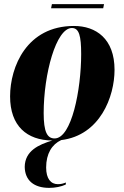

<svg xmlns="http://www.w3.org/2000/svg" viewBox="-20 -672 604 932"><path d="M228 -632H481L485 -652H232ZM219 240C248 240 277 234 299 224L300 214C286 219 277 222 261 222C227 222 204 196 204 141C204 74 232 29 277 8C466 -15 536 -203 536 -333C536 -484 446 -546 339 -546C110 -546 29 -348 29 -204C29 -61 110 9 234 10C168 30 101 60 100 138C101 204 145 240 219 240ZM245 0C209 0 192 -32 192 -123C192 -312 252 -536 329 -536C364 -536 374 -498 374 -409C374 -238 328 0 245 0Z"/></svg>

Font: Noto Serif Display Condensed Black
Style: Italic
Weight: 900
Width: 3
Italic angle: -12°
Designer: Monotype Design Team
Foundry: Monotype Imaging Inc.
Version: Version 2.009